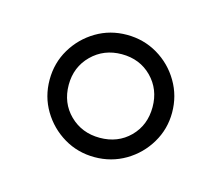

<svg xmlns="http://www.w3.org/2000/svg" viewBox="-50 -862 420 364"><g transform="rotate(15 160.0 -680.0)"><path d="M160 -560Q127 -560 99.8 -576.2Q72.5 -592.5 56.2 -619.8Q40 -647 40 -680Q40 -713 56.2 -740.2Q72.5 -767.5 99.8 -783.8Q127 -800 160 -800Q193 -800 220.5 -783.8Q248 -767.5 264.2 -740Q280.5 -712.5 280.5 -679.5Q280.5 -647 264.2 -619.8Q248 -592.5 220.5 -576.2Q193 -560 160 -560ZM160 -598Q195.5 -598 218.8 -621.2Q242 -644.5 242 -680Q242 -715 218.8 -738.5Q195.5 -762 160 -762Q125 -762 101.2 -738.5Q77.5 -715 77.5 -680Q77.5 -644.5 101.2 -621.2Q125 -598 160 -598Z"/></g></svg>

Font: Bodoni Moda
Style: Bold
Weight: 700
Designer: Owen Earl
Foundry: indestructible type
Version: Version 2.005